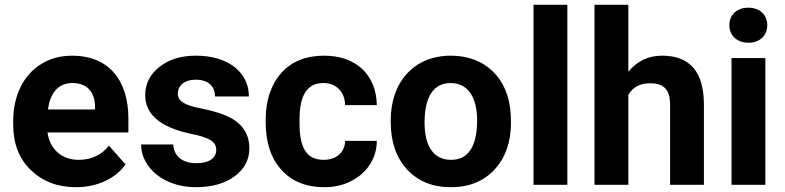

<svg xmlns="http://www.w3.org/2000/svg" viewBox="-20 -770 3271 800"><path d="M297 10C385 10 462 -26 503 -85L434 -163C403 -124 361 -104 307 -104C236 -104 187 -150 178 -218H515V-276C515 -443 426 -538 282 -538C233 -538 190 -527 153 -504C78 -459 35 -372 35 -265V-251C35 -172 59 -109 108 -62C157 -14 220 10 297 10ZM281 -424C341 -424 375 -389 376 -326V-314H180C189 -385 225 -424 281 -424Z M881 -146C881 -113 854 -90 799 -90C742 -90 705 -117 702 -168H568C568 -71 664 10 796 10C862 10 916 -5 957 -35C998 -65 1019 -104 1019 -152C1019 -219 982 -267 907 -294C883 -303 853 -311 818 -318C747 -332 721 -349 721 -380C721 -413 748 -438 795 -438C851 -438 876 -408 876 -368H1017C1017 -418 997 -459 957 -491C916 -522 863 -538 796 -538C733 -538 683 -522 644 -491C605 -460 585 -421 585 -374C585 -293 648 -240 773 -213C849 -198 881 -181 881 -146Z M1329 -104C1261 -104 1228 -148 1228 -257V-271C1228 -379 1263 -424 1328 -424C1381 -424 1417 -387 1418 -332H1550C1549 -394 1529 -444 1490 -482C1450 -519 1397 -538 1330 -538C1255 -538 1195 -514 1152 -466C1109 -417 1087 -352 1087 -271V-261C1087 -176 1109 -110 1153 -62C1196 -14 1256 10 1331 10C1372 10 1409 2 1442 -15C1509 -48 1550 -111 1550 -183H1418C1417 -135 1381 -104 1329 -104Z M1608 -263C1608 -179 1631 -113 1676 -64C1721 -15 1782 10 1859 10C1935 10 1996 -15 2041 -64C2086 -113 2109 -178 2109 -259L2108 -295C2103 -370 2078 -429 2033 -473C1988 -516 1929 -538 1858 -538C1706 -538 1608 -429 1608 -269ZM1749 -259C1749 -371 1789 -424 1858 -424C1927 -424 1968 -368 1968 -269C1968 -154 1927 -104 1859 -104C1788 -104 1749 -159 1749 -259Z M2344 -750H2203V0H2344Z M2457 -750V0H2598V-375C2617 -407 2647 -423 2688 -423C2748 -423 2772 -395 2772 -334V0H2913V-338C2912 -471 2854 -538 2739 -538C2682 -538 2635 -516 2598 -471V-750Z M3169 -528H3028V0H3169ZM3019 -665C3019 -622 3051 -592 3099 -592C3146 -592 3177 -622 3177 -665C3177 -708 3146 -738 3098 -738C3050 -738 3019 -708 3019 -665Z"/></svg>

Font: Noto Sans KR Bold
Style: Regular
Weight: 700
Designer: Ryoko NISHIZUKA  (kana & ideographs); Paul D. Hunt (Latin, Greek & Cyrillic); Wenlong ZHANG  (bopomofo); Sandoll Communi
Foundry: Adobe Systems Incorporated
Version: Version 1.004;PS 1.004;hotconv 1.0.82;makeotf.lib2.5.63406